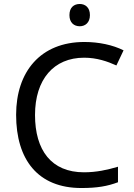

<svg xmlns="http://www.w3.org/2000/svg" viewBox="-20 -935 672 965"><path d="M381 -915C352 -915 329 -898 329 -859C329 -821 352 -803 381 -803C408 -803 432 -821 432 -859C432 -898 408 -915 381 -915ZM403 -645C467 -645 521 -626 565 -606L601 -682C547 -709 477 -724 404 -724C183 -724 61 -574 61 -358C61 -133 170 10 389 10C468 10 520 1 573 -19V-97C519 -81 464 -69 402 -69C238 -69 156 -180 156 -357C156 -536 250 -645 403 -645Z"/></svg>

Font: Noto Sans Elbasan
Style: Regular
Weight: 400
Designer: Monotype Design Team
Foundry: Monotype Imaging Inc.
Version: Version 2.004